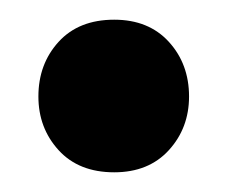

<svg xmlns="http://www.w3.org/2000/svg" viewBox="-20 -360 231 195"><path d="M19 -262Q19 -295 39.5 -317.5Q60 -340 96 -340Q131 -340 151.5 -317.5Q172 -295 172 -262Q172 -230 151.5 -207.5Q131 -185 96 -185Q60 -185 39.5 -207.5Q19 -230 19 -262Z"/></svg>

Font: Baloo 2 SemiBold
Style: Regular
Weight: 600
Designer: Sarang Kulkarni and Ek Type
Foundry: Ek Type
Version: Version 1.640;hotconv 1.0.111;makeotfexe 2.5.65597; ttfautoh